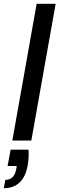

<svg xmlns="http://www.w3.org/2000/svg" viewBox="-41 -740 313 1011"><path d="M24 0 152 -720H252L124 0ZM-21 251 -13 207Q12 207 26 192Q40 177 45 148L47 134H-1L15 48H109Q111 70 109.5 91Q108 112 105 130Q94 191 62 221Q30 251 -21 251Z"/></svg>

Font: DM Sans Medium
Style: Italic
Weight: 500
Italic angle: -10°
Designer: Colophon Foundry, Jonny Pinhorn
Foundry: Colophon Foundry
Version: Version 4.004;gftools[0.9.30]